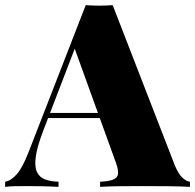

<svg xmlns="http://www.w3.org/2000/svg" viewBox="-41 -728 760 748"><path d="M398 -708 640 -84Q654 -50 670 -35.5Q686 -21 699 -20V0Q663 -2 615 -2.5Q567 -3 517 -3Q466 -3 421 -2.5Q376 -2 349 0V-20Q400 -22 413.5 -37.5Q427 -53 407 -104L247 -547L267 -582L129 -223Q104 -158 98.5 -118.5Q93 -79 103 -58Q113 -37 135 -29Q157 -21 187 -20V0Q150 -2 120.5 -2.5Q91 -3 56 -3Q37 -3 15.5 -2.5Q-6 -2 -21 0V-20Q2 -24 24.5 -49.5Q47 -75 71 -137L293 -708Q317 -706 345.5 -706Q374 -706 398 -708ZM433 -288V-268H135L145 -288Z"/></svg>

Font: Playfair Display Black
Style: Regular
Weight: 900
Designer: Claus Eggers Sørensen
Foundry: Claus Eggers Sørensen
Version: Version 1.203